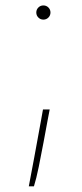

<svg xmlns="http://www.w3.org/2000/svg" viewBox="-20 -494 296 692"><path d="M159.1 -99.4 152 -62.5Q145.6 -28.1 137.1 17.9Q128.6 63.9 119.7 107.2Q110.8 150.6 102.3 177.6H83.8Q91.3 137.1 103.2 74.6Q115.1 12.1 127.8 -59.7L134.9 -99.4ZM136.4 -423.3Q125.7 -423.3 118.3 -430.8Q110.8 -438.2 110.8 -448.9Q110.8 -459.5 118.3 -467Q125.7 -474.4 136.4 -474.4Q147 -474.4 154.5 -467Q161.9 -459.5 161.9 -448.9Q161.9 -438.2 154.5 -430.8Q147 -423.3 136.4 -423.3Z"/></svg>

Font: Inter Thin BETA
Style: Regular
Weight: 100
Designer: Rasmus Andersson
Foundry: rsms
Version: Version 3.011;git-f93a4a705